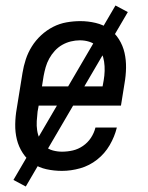

<svg xmlns="http://www.w3.org/2000/svg" viewBox="-20 -615 540 700"><path d="M206 8Q177 8 149.5 2Q122 -4 100 -19Q78 -34 63 -57Q48 -80 41.5 -106.5Q35 -133 35.5 -162Q36 -191 41 -219L62 -349Q66 -374 74 -398.5Q82 -423 96 -445.5Q110 -468 130 -486.5Q150 -505 173.5 -517Q197 -529 222.5 -533.5Q248 -538 273 -538Q301 -538 328.5 -531.5Q356 -525 377.5 -510Q399 -495 413.5 -472Q428 -449 434 -422.5Q440 -396 439.5 -367.5Q439 -339 434 -311L421 -230H121L117 -208Q115 -191 114 -173.5Q113 -156 115.5 -139.5Q118 -123 125 -108Q132 -93 144 -82Q156 -71 172.5 -66.5Q189 -62 206 -62Q226 -62 245.5 -66.5Q265 -71 282.5 -83Q300 -95 311.5 -112.5Q323 -130 328 -150H406Q398 -117 380 -86Q362 -55 334 -33Q306 -11 272.5 -1.5Q239 8 206 8ZM133 -300H354L358 -322Q361 -339 361.5 -356.5Q362 -374 359.5 -390.5Q357 -407 350.5 -422Q344 -437 332.5 -447.5Q321 -458 305 -463Q289 -468 271 -468Q255 -468 238.5 -464Q222 -460 207 -451.5Q192 -443 180 -430Q168 -417 159.5 -401.5Q151 -386 146.5 -370Q142 -354 139 -338ZM74 65 29 41 401 -595 446 -571Z"/></svg>

Font: Iosevka Slab Oblique
Style: Regular
Weight: 400
Italic angle: -9°
Monospace: yes
Designer: Belleve Invis
Foundry: Belleve Invis
Version: Version 11.1.1; ttfautohint (v1.8.3)